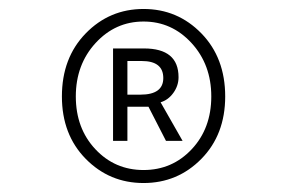

<svg xmlns="http://www.w3.org/2000/svg" viewBox="-20 -732 640 428"><path d="M118 -517Q118 -603 171 -657.5Q224 -712 300 -712Q376 -712 429 -657.5Q482 -603 482 -517Q482 -432 429 -378Q376 -324 300 -324Q224 -324 171 -378Q118 -432 118 -517ZM192.5 -399.5Q236 -353 300 -353Q364 -353 407.5 -399.5Q451 -446 451 -517Q451 -588 407 -636Q363 -684 300 -684Q237 -684 193 -636Q149 -588 149 -517Q149 -446 192.5 -399.5ZM232 -418V-624H301Q378 -624 378 -560Q378 -541 366.5 -525Q355 -509 338 -504L387 -418H350L311 -494H264V-418ZM264 -521H293Q344 -521 344 -558Q344 -596 296 -596H264Z"/></svg>

Font: TypoPRO Source Code Pro
Style: Regular
Weight: 300
Monospace: yes
Designer: Paul D. Hunt, Teo Tuominen
Foundry: Adobe Systems Incorporated
Version: Version 2.010;PS 1.0;hotconv 1.0.84;makeotf.lib2.5.63406